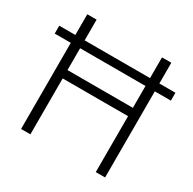

<svg xmlns="http://www.w3.org/2000/svg" viewBox="-157 -874 1039 1035"><g transform="rotate(30 362.0 -357.0)"><path d="M100 0H158V-348H565V0H623V-536H723V-585H623V-714H565V-585H158V-714H100V-585H0V-536H100ZM158 -400V-536H565V-400Z"/></g></svg>

Font: Noto Sans Sinhala UI Light
Style: Regular
Weight: 300
Designer: Jelle Bosma - Monotype Design Team
Foundry: Monotype Imaging Inc.
Version: Version 2.006